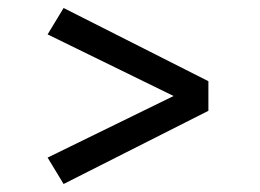

<svg xmlns="http://www.w3.org/2000/svg" viewBox="-20 -518 650 480"><path d="M139 -58 501 -241V-315L139 -498L99 -432L414 -278L99 -124Z"/></svg>

Font: Necto Mono
Style: Regular
Weight: 400
Designer: Marco Condello
Foundry: Collletttivo
Version: Version 1.300;Glyphs 3.2 (3217)